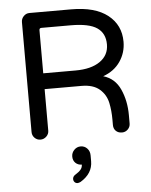

<svg xmlns="http://www.w3.org/2000/svg" viewBox="-61 -733 818 1040"><g transform="rotate(-5 347.5 -213.0)"><path d="M627 -84V-39.1Q627 -20.5 613.8 -7.3Q600.6 5.9 582 5.9Q561.5 5.9 548.8 -6.3Q536.1 -18.6 536.1 -39.1V-68.4Q536.1 -117.2 527.3 -159.2Q517.6 -205.1 482.9 -234.9Q448.2 -264.6 385.7 -264.6H184.6V-39.1Q184.6 -20.5 170.9 -7.3Q157.2 5.9 138.7 5.9Q120.1 5.9 106.9 -7.3Q93.8 -20.5 93.8 -39.1V-636.7Q93.8 -655.3 106.9 -668.9Q120.1 -682.6 138.7 -682.6H366.2Q495.1 -682.6 564 -628.4Q632.8 -574.2 632.8 -483.4Q632.8 -423.8 600.1 -376Q567.4 -328.1 506.8 -306.6Q570.3 -288.1 598.6 -225.1Q627 -162.1 627 -84ZM542 -476.6Q542 -537.1 498.5 -566.9Q455.1 -596.7 355.5 -596.7H196.3Q184.6 -596.7 184.6 -585V-350.6H360.4Q445.3 -350.6 493.7 -384.3Q542 -418 542 -476.6ZM401.4 114.3V146.5Q401.4 212.9 335 252.9Q325.2 257.8 318.4 257.8Q308.6 257.8 302.2 251Q295.9 244.1 295.9 234.4Q295.9 221.7 307.6 212.9Q330.1 199.2 339.8 187.5Q349.6 175.8 349.6 160.2Q329.1 160.2 315.4 147Q301.8 133.8 301.8 112.3Q301.8 91.8 316.4 76.7Q331.1 61.5 351.6 61.5Q373 61.5 387.2 76.7Q401.4 91.8 401.4 114.3Z"/></g></svg>

Font: jf-openhuninn-1.1
Style: Regular
Weight: 400
Designer: [Kosugi Maru]
      Designed by Motoya company      

      [Varela Round]
      Joe Prince(Latin component); Avraham Co
Foundry: justfont CO.,LTD.
Version: 1.1